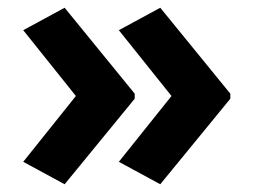

<svg xmlns="http://www.w3.org/2000/svg" viewBox="-20 -588 655 496"><path d="M575 -333V-346L394 -568L287 -510L423 -340L287 -170L394 -112ZM328 -333V-346L147 -568L40 -510L176 -340L40 -170L147 -112Z"/></svg>

Font: Noto Sans Malayalam UI
Style: Bold
Weight: 700
Designer: Jelle Bosma - Monotype Design Team
Foundry: Monotype Imaging Inc.
Version: Version 2.104